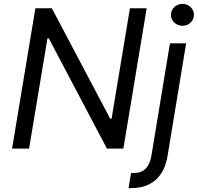

<svg xmlns="http://www.w3.org/2000/svg" viewBox="-20 -770 1025 995"><path d="M42.6 0 163.4 -727.3H248.6L551.1 -154.8H558.2L653.4 -727.3H740.1L619.3 0H534.1L233 -571H225.9L130.7 0ZM646.3 204.5 659.1 126.4H674.7Q713.1 126.4 734.9 103.9Q756.7 81.3 764.2 39.8L860.8 -545.5H944.6L848 39.8Q841.6 77.8 826.9 108.3Q812.1 138.8 788.9 160.2Q765.6 181.5 734.2 193Q702.8 204.5 663.4 204.5ZM865.8 -693.2Q865.8 -705.6 870.6 -715.9Q875.4 -726.2 883.7 -733.8Q892 -741.5 902.9 -745.7Q913.7 -750 925.4 -750Q937.5 -750 948.3 -745.7Q959.2 -741.5 967.3 -733.8Q975.5 -726.2 980.3 -715.9Q985.1 -705.6 985.1 -693.2Q985.1 -681.1 980.3 -670.6Q975.5 -660.2 967.3 -652.5Q959.2 -644.9 948.3 -640.6Q937.5 -636.4 925.4 -636.4Q913.7 -636.4 902.9 -640.6Q892 -644.9 883.7 -652.5Q875.4 -660.2 870.6 -670.6Q865.8 -681.1 865.8 -693.2Z"/></svg>

Font: Inter P
Style: Italic
Weight: 400
Italic angle: -9.40001°
Designer: Rasmus Andersson
Foundry: rsms
Version: Version 3.018;git-588b23468